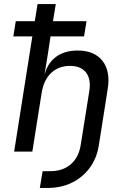

<svg xmlns="http://www.w3.org/2000/svg" viewBox="-20 -750 640 950"><path d="M177 180 191 97H228Q290 97 329.5 63.5Q369 30 379 -31L422 -300Q431 -359 405.5 -391.5Q380 -424 326 -424Q270 -424 233 -389Q196 -354 186 -290L140 0H50L140 -570H46L58 -645H152L166 -730H256L242 -645H408L396 -570H230L218 -490L201 -385H202Q217 -440 259 -470Q301 -500 364 -500Q447 -500 487 -449Q527 -398 513 -310L469 -31Q459 33 424 80.5Q389 128 335.5 154Q282 180 214 180Z"/></svg>

Font: JetBrains Mono NL
Style: Italic
Weight: 400
Italic angle: -9°
Monospace: yes
Designer: Philipp Nurullin, Konstantin Bulenkov
Foundry: JetBrains
Version: Version 2.305; ttfautohint (v1.8.4.7-5d5b)